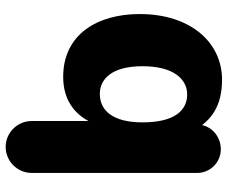

<svg xmlns="http://www.w3.org/2000/svg" viewBox="-84 -720 815 688"><g transform="rotate(-90 324.0 -375.5)"><path d="M382.8 12.2C515.1 12.2 618.2 -99.1 618.2 -283.2C618.2 -432.1 546.9 -557.1 393.1 -557.1C303.2 -557.1 257.8 -508.8 234.9 -466.8V-669.9C234.9 -721.2 192.9 -763.2 142.1 -763.2C90.8 -763.2 48.8 -721.2 48.8 -669.9V-77.1C48.8 -29.8 86.9 7.8 133.8 7.8C175.8 7.8 211.9 -21 220.2 -59.1C243.2 -30.8 284.2 12.2 382.8 12.2ZM330.1 -112.8C275.9 -112.8 230 -153.8 230 -272.9C230 -379.9 272.9 -425.8 332 -425.8C382.8 -425.8 431.2 -386.2 431.2 -272.9C431.2 -160.2 383.8 -112.8 330.1 -112.8Z"/></g></svg>

Font: Jellee Bold
Style: Regular
Weight: 700
Designer: Alfredo Marco Pradil
Foundry: Hanken Design Co.
Version: Version 1.223;hotconv 1.0.109;makeotfexe 2.5.65596